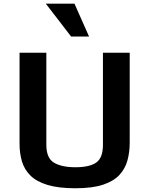

<svg xmlns="http://www.w3.org/2000/svg" viewBox="-20 -1007 809 1040"><path d="M388.7 12.7Q296.4 12.7 237.1 -5.4Q177.7 -23.4 144.8 -56.2Q111.8 -88.9 98.9 -132.8Q85.9 -176.8 85.9 -228.5V-721.2H231V-222.2Q231 -150.9 272.2 -126Q313.5 -101.1 388.7 -101.1Q464.8 -101.1 501.2 -126.5Q537.6 -151.9 537.6 -222.2V-721.2H682.6V-234.4Q682.6 -183.1 670.4 -138.2Q658.2 -93.3 626.7 -59.3Q595.2 -25.4 537.6 -6.3Q480 12.7 388.7 12.7ZM383.3 -987.3 462.4 -809.1H365.2L228 -987.3Z"/></svg>

Font: Monda
Style: Bold
Weight: 700
Designer: Vernon Adams
Foundry: Vernon Adams
Version: Version 2.100; ttfautohint (v1.8.3)